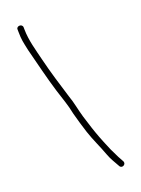

<svg xmlns="http://www.w3.org/2000/svg" viewBox="-110 -741 618 839"><g transform="rotate(-15 199.5 -321.5)"><path d="M50 -662 51 -652C54.8 -613.8 58.8 -604.2 71 -564C94.5 -497.8 118.9 -424.1 145 -360C163.5 -314.6 176.6 -289.6 190 -244C201.3 -212 213.4 -182.4 226 -152C243.9 -110.2 266.8 -73.4 285 -34C295.4 -11.4 311.1 8.7 324 28C333.4 44.1 357.6 29 347 13L331 -11C314.3 -37.2 300.5 -62 286.5 -90L273 -117C263.4 -137.6 260.8 -142.4 252 -163L240 -192C236 -201.3 232 -211 228 -221C214.7 -254.2 205.8 -290.6 191 -322C168.2 -377.4 140 -447.3 119.5 -508C103.3 -555.9 84.1 -603.7 79 -655L78 -665C74.9 -683.4 46.8 -678 50 -662Z"/></g></svg>

Font: HoneyBee
Style: XLit
Weight: 200
Foundry: Cannot Into Space Fonts
Version: Version 0.89